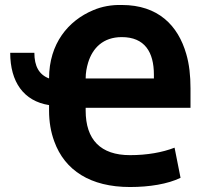

<svg xmlns="http://www.w3.org/2000/svg" viewBox="-20 -740 816 771"><path d="M21 -528C21 -411 75 -334 177 -318V-296C177 -251 184 -210 198 -172C240 -56 343 11 502 11C580 11 654 -1 705 -26L681 -147C632 -128 571 -117 502 -117C384 -117 324 -179 324 -296V-307H745V-385C745 -436 740 -482 728 -523C695 -638 615 -720 469 -720C428 -721 389 -714 354 -699C254 -657 177 -565 177 -425C137 -440 118 -474 118 -528ZM324 -425C324 -448 328 -469 334 -489C352 -547 394 -591 469 -591C561 -591 598 -531 598 -440V-425Z"/></svg>

Font: Asimov Pro
Style: Bd
Weight: 700
Designer: Google
Version: Version 2.000980; 2014